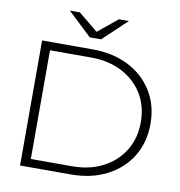

<svg xmlns="http://www.w3.org/2000/svg" viewBox="-99 -1043 1064 1134"><g transform="rotate(10 432.5 -476.0)"><path d="M439 -817H371L228 -952H288L405 -856L522 -952H582ZM400 -750Q523 -750 616 -702.5Q709 -655 761 -570.5Q813 -486 813 -375Q813 -264 761 -179.5Q709 -95 616 -47.5Q523 0 400 0H97V-750ZM153 -49H400Q505 -49 585 -90.5Q665 -132 710 -205.5Q755 -279 755 -375Q755 -472 710 -545Q665 -618 585 -659.5Q505 -701 400 -701H153Z"/></g></svg>

Font: Bounded
Style: Regular
Weight: 200
Designer: Vlad Churkin
Version: Version 1.0